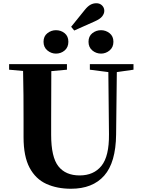

<svg xmlns="http://www.w3.org/2000/svg" viewBox="-20 -1142 869 1182"><path d="M324.2 -812Q295.4 -812 271.7 -831.5Q248 -851.1 248 -884.8Q248 -918.9 271.7 -937.5Q295.4 -956.1 324.2 -956.1Q355.5 -956.1 378.2 -937.5Q400.9 -918.9 400.9 -884.8Q400.9 -851.1 378.2 -831.5Q355.5 -812 324.2 -812ZM437 -954.1 418 -977.1 502 -1081.1Q520 -1103.5 536.9 -1112.8Q553.7 -1122.1 573.2 -1122.1Q594.7 -1122.1 608.4 -1108.4Q622.1 -1094.7 622.1 -1075.2Q622.1 -1058.6 609.4 -1041.7Q596.7 -1024.9 562 -1009.8ZM602.1 -812Q571.8 -812 548.3 -831.5Q524.9 -851.1 524.9 -884.8Q524.9 -918.9 548.3 -937.5Q571.8 -956.1 602.1 -956.1Q631.3 -956.1 654.8 -937.5Q678.2 -918.9 678.2 -884.8Q678.2 -851.1 654.8 -831.5Q631.3 -812 602.1 -812ZM533.2 -712.9V-747.1H801.8V-712.9L699.2 -698.2L694.8 -314Q692.9 -141.6 621.6 -60.8Q550.3 20 417 20Q331.1 20 265.1 -10Q199.2 -40 162.1 -109.6Q125 -179.2 125 -296.9V-405.8Q125 -479.5 124.5 -554.7Q124 -629.9 122.1 -705.1L36.1 -712.9V-747.1H392.1V-712.9L295.9 -704.1L294.9 -405.8V-312Q294.9 -174.8 339.4 -118.4Q383.8 -62 470.2 -62Q557.1 -62 604.7 -121.1Q652.3 -180.2 650.9 -315.9L647 -698.2Z"/></svg>

Font: Source Han Serif TW Heavy
Style: Regular
Weight: 900
Designer: Ryoko NISHIZUKA Ë•øÂ°öÊ∂ºÂ≠ê (kana & ideographs); Frank Grie√ühammer (Latin, Greek & Cyrillic); Wenlong ZHANG Âº†ÊñáÈæô 
Foundry: Adobe
Version: Version 2.003;hotconv 1.1.1;makeotfexe 2.6.0